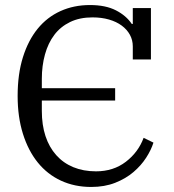

<svg xmlns="http://www.w3.org/2000/svg" viewBox="-20 -730 689 762"><path d="M342 12Q276 12 222 -13Q168 -38 130 -85Q92 -132 71 -199Q50 -266 50 -349Q50 -436 71 -503Q92 -570 129.5 -616Q167 -662 220 -686Q273 -710 337 -710Q399 -710 440 -689Q481 -668 503 -635H507V-698H579V-494H507V-546Q507 -571 495.5 -592Q484 -613 463 -628.5Q442 -644 412.5 -652.5Q383 -661 347 -661Q296 -661 258 -642.5Q220 -624 195.5 -591.5Q171 -559 158.5 -514Q146 -469 146 -417V-380H437V-331H146V-290Q146 -234 160.5 -190Q175 -146 203 -114.5Q231 -83 271 -66.5Q311 -50 361 -50Q430 -50 479.5 -88Q529 -126 550 -183L589 -164Q580 -135 560 -104Q540 -73 509.5 -47Q479 -21 437 -4.5Q395 12 342 12Z"/></svg>

Font: IBM Plex Serif
Style: Regular
Weight: 400
Designer: Mike Abbink, Paul van der Laan, Pieter van Rosmalen
Foundry: Bold Monday
Version: Version 3.001